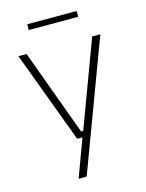

<svg xmlns="http://www.w3.org/2000/svg" viewBox="-120 -700 717 944"><g transform="rotate(-15 239.0 -227.5)"><path d="M260 -49 239.5 -39.5 406 -486.5H447.5L201.5 172H160.5L237 -34.5L252.5 -19.5H204.5L30.5 -486.5H72L232.5 -49ZM113 -597.5V-627H364.5V-597.5Z"/></g></svg>

Font: Anek Latin Medium ExtraLight
Style: Regular
Weight: 250
Version: Version 1.003